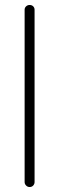

<svg xmlns="http://www.w3.org/2000/svg" viewBox="-20 -725 239 772"><path d="M119 7Q119 15 113.5 21Q108 27 99 27Q91 27 85 21Q79 15 79 7V-686Q79 -694 85 -699.5Q91 -705 99 -705Q108 -705 113.5 -699.5Q119 -694 119 -686Z"/></svg>

Font: Libertine Sup Light
Style: Regular
Weight: 300
Designer: Bastien Sozeau
Foundry: NBR — Bastien Sozeau
Version: Version 2.003; ttfautohint (v1.8.4.7-5d5b);gftools[0.9.33]